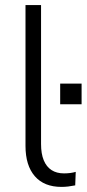

<svg xmlns="http://www.w3.org/2000/svg" viewBox="-20 -725 340 753"><path d="M221 8Q153 8 116.5 -34Q80 -76 80 -153V-705H141V-160Q141 -122 151.5 -96.5Q162 -71 182 -58Q202 -45 231 -45Q244 -45 255.5 -46.5Q267 -48 277 -51L275 2Q260 5 247 6.5Q234 8 221 8ZM216 -316V-397H300V-316Z"/></svg>

Font: Nunito Sans 12pt ExtraLight 12pt Light
Style: Regular
Weight: 300
Version: Version 3.101;gftools[0.9.27]